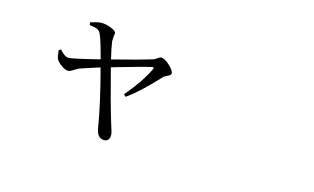

<svg xmlns="http://www.w3.org/2000/svg" viewBox="-76 -747 1651 1009"><g transform="rotate(15 750.0 -242.0)"><path d="M539.1 53.7Q502 53.7 493.2 -1Q472.7 -127.9 423.8 -310.5Q370.1 -293.9 319.3 -276.4Q306.6 -271.5 289.6 -260.3Q272.5 -249 263.7 -249Q247.1 -249 224.6 -265.1Q202.1 -281.2 194.3 -298.8Q191.4 -306.6 188.5 -333Q187.5 -338.9 187.5 -341.8L199.2 -347.7Q201.2 -345.7 204.1 -341.8Q227.5 -316.4 246.1 -315.4Q264.6 -314.5 413.1 -351.6Q385.7 -456.1 372.1 -482.4Q366.2 -496.1 350.6 -502.9Q338.9 -507.8 311.5 -510.7L308.6 -525.4Q310.5 -526.4 315.4 -527.3Q350.6 -538.1 368.2 -538.1Q393.6 -538.1 420.9 -527.3Q450.2 -515.6 450.2 -503.9Q450.2 -497.1 448.2 -484.4Q446.3 -467.8 447.3 -456.1Q451.2 -425.8 465.8 -365.2Q626 -406.2 678.7 -422.9Q686.5 -424.8 699.2 -434.1Q711.9 -443.4 717.8 -443.4Q737.3 -443.4 765.1 -418Q793 -392.6 793 -376Q793 -367.2 773.4 -358.4Q758.8 -351.6 753.9 -346.7Q750 -342.8 741.2 -333Q653.3 -239.3 590.8 -195.3L579.1 -206.1Q654.3 -293.9 692.4 -373Q698.2 -385.7 683.6 -382.8Q655.3 -377 512.7 -335.9Q487.3 -328.1 475.6 -325.2Q521.5 -146.5 550.8 -49.8Q569.3 3.9 569.3 18.6Q569.3 53.7 539.1 53.7Z"/></g></svg>

Font: Bpmf Zihi Box R
Style: R
Weight: 400
Foundry: But Ko
Version: Version 1.320